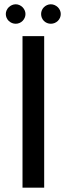

<svg xmlns="http://www.w3.org/2000/svg" viewBox="-20 -867 308 887"><path d="M184.1 0H84V-700.2H184.1ZM97.7 -802.2Q97.7 -793 94 -784.7Q90.3 -776.4 84.2 -770.3Q78.1 -764.2 69.8 -760.7Q61.5 -757.3 52.7 -757.3Q43.5 -757.3 35.2 -760.7Q26.9 -764.2 20.5 -770.3Q14.2 -776.4 10.5 -784.7Q6.8 -793 6.8 -802.2Q6.8 -811 10.5 -819.3Q14.2 -827.6 20.5 -833.7Q26.9 -839.8 35.2 -843.5Q43.5 -847.2 52.7 -847.2Q61.5 -847.2 69.8 -843.5Q78.1 -839.8 84.2 -833.7Q90.3 -827.6 94 -819.3Q97.7 -811 97.7 -802.2ZM260.7 -802.2Q260.7 -793 257.1 -784.7Q253.4 -776.4 247.1 -770.3Q240.7 -764.2 232.4 -760.7Q224.1 -757.3 214.8 -757.3Q205.6 -757.3 197.3 -760.7Q189 -764.2 182.9 -770.3Q176.8 -776.4 173.3 -784.7Q169.9 -793 169.9 -802.2Q169.9 -811 173.3 -819.3Q176.8 -827.6 182.9 -833.7Q189 -839.8 197.3 -843.5Q205.6 -847.2 214.8 -847.2Q224.1 -847.2 232.4 -843.5Q240.7 -839.8 247.1 -833.7Q253.4 -827.6 257.1 -819.3Q260.7 -811 260.7 -802.2Z"/></svg>

Font: Bruno Ace
Style: Regular
Weight: 400
Designer: Astigmatic (AOETI)
Foundry: Astigmatic (AOETI)
Version: Version 1.000